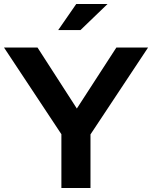

<svg xmlns="http://www.w3.org/2000/svg" viewBox="-26 -937 758 957"><path d="M280 0V-268L-6 -700H161L357 -396L554 -700H712L425 -267V0ZM264 -787 354 -917H510L375 -787Z"/></svg>

Font: Red Hat Display
Style: Bold
Weight: 700
Designer: Pentagram, MCKL
Foundry: Pentagram, MCKL
Version: Version 1.023; ttfautohint (v1.8.3)